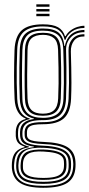

<svg xmlns="http://www.w3.org/2000/svg" viewBox="-20 -721 418 901"><path d="M183 160.2Q110.2 160.2 75 138.1Q39.8 116 35.8 68Q35.2 62 35.5 55.9Q35.8 49.8 36 42.8Q38.2 11.5 52.5 -5.9Q66.8 -23.2 95.5 -30.5V-33.5Q75 -39.5 65.2 -50.9Q55.5 -62.2 54 -82.5Q54 -87.2 54 -93Q54 -98.8 54 -103.2Q55 -126.8 65.6 -141.5Q76.2 -156.2 100.2 -162.5V-165.2Q78 -173 64.2 -196.1Q50.5 -219.2 48.5 -256.2Q47.2 -283.5 46.6 -310.9Q46 -338.2 46 -366.6Q46 -395 46.6 -424.9Q47.2 -454.8 48.2 -486.2Q50.8 -550.8 82.1 -578.8Q113.5 -606.8 181.5 -606.8Q228.5 -606.8 252.4 -593.1Q276.2 -579.5 285 -551H287.8Q295.8 -566.5 310.4 -577.5Q325 -588.5 342.6 -594.4Q360.2 -600.2 376.2 -600V-589.8Q341.2 -589.8 317.9 -573.4Q294.5 -557 287 -534H283.5Q276 -566.8 252.5 -581.9Q229 -597 181.5 -597Q120.2 -597 91.4 -571.5Q62.5 -546 60.8 -486.8Q59.2 -443.5 58.6 -405.6Q58 -367.8 58.5 -331.6Q59 -295.5 60.8 -257.2Q62.8 -216.5 78 -194Q93.2 -171.5 119.8 -164.8V-162Q89.8 -155.5 77.6 -141.9Q65.5 -128.2 64.8 -103.5Q64.5 -98 64.5 -92.9Q64.5 -87.8 64.8 -82.2Q65.8 -62 76.9 -51.1Q88 -40.2 115.8 -33.2V-30.2Q80.5 -24.5 65 -7.5Q49.5 9.5 47 42.8Q46.2 50.2 45.9 55.1Q45.5 60 46.2 68Q50 110.8 81.4 130.9Q112.8 151 183 151Q255.2 151 287.8 130.2Q320.2 109.5 323.2 62.8Q324 54.5 323.9 48.9Q323.8 43.2 322.8 35Q319.2 -5 287 -23.8Q254.8 -42.5 184.8 -45Q153.5 -46.2 134.5 -50.2Q115.5 -54.2 106.5 -62Q97.5 -69.8 96 -82.2Q95.8 -86.8 95.5 -93.1Q95.2 -99.5 95.5 -103.5Q97.5 -128.5 117.1 -138.2Q136.8 -148 181.8 -147.8Q246.2 -147.5 272.8 -175.4Q299.2 -203.2 301.8 -258Q303.5 -298.5 303.8 -331Q304 -363.5 303.2 -398.9Q302.5 -434.2 301.5 -482.8Q300.8 -516.5 320.2 -538.6Q339.8 -560.8 376.2 -560.2V-550Q342.8 -550.5 327.2 -529.9Q311.8 -509.2 312.5 -479.2Q313.5 -438.5 314.4 -403.6Q315.2 -368.8 315.2 -333.8Q315.2 -298.8 313.5 -257.5Q310.5 -193.5 279.8 -165.8Q249 -138 181.5 -138Q156.2 -138 139.9 -135Q123.5 -132 115.4 -124.4Q107.2 -116.8 106.5 -102.2Q106.5 -100.2 106.5 -94.2Q106.5 -88.2 106.5 -84.8Q107.8 -74 116 -67.9Q124.2 -61.8 141.1 -58.9Q158 -56 185 -55Q260.5 -52.2 295.5 -31.2Q330.5 -10.2 334 35.5Q334.5 43 334.6 49.5Q334.8 56 334.2 62.8Q331.5 114 296 137.1Q260.5 160.2 183 160.2ZM183 132.2Q224.8 132.2 250.6 124.8Q276.5 117.2 288.9 102.1Q301.2 87 302 64.2Q302.2 55 302.2 49.2Q302.2 43.5 301.5 35.2Q300.2 16 288.5 2.8Q276.8 -10.5 251.5 -18Q226.2 -25.5 184.2 -27.5Q125 -30.2 98 -13.5Q71 3.2 67.2 43Q66.5 50 66.2 55.6Q66 61.2 66.8 68.8Q69.5 102.8 97.1 117.5Q124.8 132.2 183 132.2ZM183 123.2Q128.5 123.2 103.9 110.4Q79.2 97.5 76.8 68Q76.2 62 76.5 56.4Q76.8 50.8 77.5 42.5Q81 4 107.2 -8.6Q133.5 -21.2 185.2 -19.2Q221.2 -17.8 244.1 -11.5Q267 -5.2 278.4 6.2Q289.8 17.8 291.2 35.2Q292 45.2 291.9 50.8Q291.8 56.2 291.5 63Q289.5 95.2 264.1 109.2Q238.8 123.2 183 123.2ZM183 114Q216.2 114 237.1 108.9Q258 103.8 268.4 92.4Q278.8 81 280 62.8Q280.5 55.8 280.5 49.1Q280.5 42.5 279.8 35.2Q278.8 21 269 11.8Q259.2 2.5 238.6 -2.8Q218 -8 184 -9.8Q135 -12.8 112.8 0.4Q90.5 13.5 88 42.8Q87.5 49 87.5 55.6Q87.5 62.2 87.8 68Q89.2 91.2 111.4 102.6Q133.5 114 183 114ZM183 142Q118.5 142 88.9 124.8Q59.2 107.5 56.2 68Q55.8 61 55.9 55.8Q56 50.5 56.5 42.8Q58.8 8.5 77.9 -8.6Q97 -25.8 138.8 -30.5V-33.2Q106 -37.5 91.1 -48.9Q76.2 -60.2 74.5 -82.2Q74 -88 74 -93.4Q74 -98.8 74.2 -103.5Q75.2 -129.8 91.5 -144Q107.8 -158.2 139 -162.5V-164.8Q108.8 -170.8 91.8 -193.2Q74.8 -215.8 72.8 -258Q71.2 -292.2 70.8 -328.5Q70.2 -364.8 70.9 -404Q71.5 -443.2 72.8 -486.2Q74.5 -541.5 101.1 -564.4Q127.8 -587.2 181.5 -587.2Q231.5 -587.2 254.8 -568Q278 -548.8 281.8 -505.5H284.5Q289 -528.8 300.8 -545.4Q312.5 -562 331.5 -571Q350.5 -580 376.2 -580.5V-570Q335.2 -570.5 312.1 -545.6Q289 -520.8 290 -485.2Q291.2 -442.2 291.6 -404.1Q292 -366 291.6 -330.2Q291.2 -294.5 289.8 -258.2Q287.5 -205 262 -181.1Q236.5 -157.2 181.5 -157.2Q151.5 -157.5 130.5 -152.4Q109.5 -147.2 98.2 -135.8Q87 -124.2 85.5 -104.8Q85 -99 85.1 -92.8Q85.2 -86.5 85.5 -82.5Q87.8 -57.8 111.6 -48.4Q135.5 -39 184.5 -37.2Q225.8 -35.5 253.6 -27.6Q281.5 -19.8 296.2 -4.5Q311 10.8 312.8 34.8Q313.2 41.5 313.5 48.4Q313.8 55.2 313.2 62.8Q311 106.5 279 124.2Q247 142 183 142ZM181.5 -168Q229.8 -168 252.8 -189.2Q275.8 -210.5 277.8 -258Q279.5 -296 279.8 -331.5Q280 -367 279.2 -404.9Q278.5 -442.8 277 -487.8Q275.5 -537 251.8 -557.1Q228 -577.2 181.5 -577.2Q129.2 -577.2 107.8 -554.6Q86.2 -532 85 -486Q83.2 -420.5 83.1 -368.5Q83 -316.5 85 -256.2Q86.8 -210 110.1 -189Q133.5 -168 181.5 -168ZM181.5 -177.8Q137.8 -177.8 118 -197.4Q98.2 -217 97 -258Q95.2 -312.8 95.5 -367.4Q95.8 -422 97 -485.8Q98.2 -529.2 118.4 -548.2Q138.5 -567.2 181.5 -567.2Q223.5 -567.2 243.4 -548.5Q263.2 -529.8 264.8 -488Q266.2 -442.2 266.9 -403.9Q267.5 -365.5 267.1 -330.4Q266.8 -295.2 265.2 -258.8Q263.8 -216.8 243.8 -197.2Q223.8 -177.8 181.5 -177.8ZM181.5 -187.5Q216.8 -187.5 234.1 -204.5Q251.5 -221.5 253 -259.5Q254.5 -293.8 254.9 -329Q255.2 -364.2 254.6 -403.2Q254 -442.2 252.5 -488Q251.2 -526 233.2 -541.8Q215.2 -557.5 181.5 -557.5Q145.8 -557.5 127.9 -541.1Q110 -524.8 109.2 -485.2Q107.8 -425.2 107.4 -370.1Q107 -315 109.2 -258.5Q110.5 -221.5 127.9 -204.5Q145.2 -187.5 181.5 -187.5ZM150.5 -689.5V-700.8H212.2V-689.5ZM150.5 -645V-656.2H212.2V-645ZM150.5 -667.2V-678.5H212.2V-667.2Z"/></svg>

Font: Big Shoulders Inline Text Thin Light
Style: Regular
Weight: 300
Version: Version 2.002